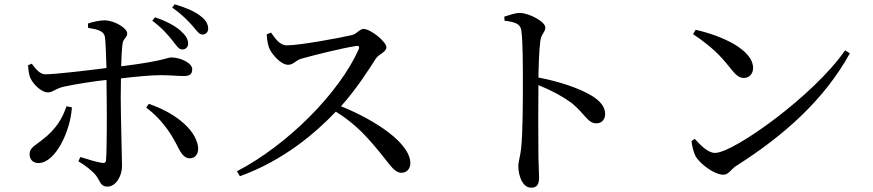

<svg xmlns="http://www.w3.org/2000/svg" viewBox="-20 -827 4040 889"><path d="M778 -640C797 -616 807 -598 824 -598C839 -598 851 -608 851 -625C851 -645 841 -662 817 -684C791 -707 751 -729 698 -747L685 -731C729 -699 757 -666 778 -640ZM870 -709C891 -685 901 -667 918 -667C935 -668 944 -680 944 -695C943 -716 933 -735 907 -754C881 -774 841 -792 789 -807L777 -792C823 -760 848 -733 870 -709ZM796 -161C813 -129 827 -94 859 -94C886 -94 901 -117 897 -149C883 -236 777 -310 669 -346L657 -329C726 -277 768 -215 796 -161ZM288 -335C269 -281 243 -231 175 -179C138 -149 117 -143 117 -112C117 -90 132 -72 158 -72C236 -72 306 -218 313 -330ZM110 -525C111 -506 114 -479 121 -465C137 -431 176 -399 201 -399C225 -399 238 -418 277 -426C328 -437 409 -450 473 -457L474 -377C475 -292 475 -134 471 -86C470 -73 463 -71 451 -73C426 -77 387 -89 352 -100L343 -80C376 -61 408 -35 425 -14C447 17 446 37 478 37C517 37 545 -13 545 -58C545 -89 539 -293 539 -376L540 -464C606 -472 682 -479 722 -479C770 -479 800 -475 832 -475C859 -475 870 -484 870 -507C870 -536 814 -561 774 -561C752 -561 743 -545 541 -520C542 -560 544 -597 547 -621C549 -649 569 -652 569 -672C569 -697 511 -731 467 -733C442 -733 410 -726 387 -718L388 -698C437 -690 461 -683 466 -655C469 -634 471 -574 473 -512C395 -502 237 -483 191 -483C167 -482 147 -505 127 -532Z M1215 -668C1216 -641 1221 -618 1227 -603C1239 -575 1281 -527 1314 -527C1340 -527 1346 -547 1378 -556C1431 -571 1567 -605 1629 -614C1640 -616 1646 -613 1641 -599C1551 -397 1312 -156 1077 -34L1091 -11C1297 -86 1442 -213 1535 -310C1626 -254 1682 -191 1743 -116C1790 -58 1808 -27 1839 -27C1866 -27 1880 -49 1880 -71C1880 -163 1722 -269 1559 -335C1630 -414 1688 -505 1721 -557C1734 -576 1769 -586 1769 -608C1769 -634 1696 -693 1663 -693C1646 -693 1633 -671 1611 -665C1558 -652 1367 -617 1308 -617C1274 -617 1253 -651 1235 -676Z M2315 -750 2316 -731C2365 -725 2390 -717 2394 -685C2401 -636 2401 -523 2401 -442C2401 -370 2401 -215 2393 -141C2389 -101 2380 -81 2380 -58C2380 -12 2400 42 2439 42C2466 42 2476 28 2476 -6C2476 -22 2474 -53 2473 -99C2472 -200 2472 -355 2473 -433C2537 -407 2586 -380 2627 -350C2691 -297 2701 -256 2742 -256C2768 -256 2782 -276 2782 -299C2782 -335 2755 -362 2721 -383C2666 -417 2570 -450 2473 -468C2474 -525 2476 -593 2482 -638C2486 -671 2505 -677 2505 -700C2505 -726 2431 -767 2386 -767C2365 -767 2342 -758 2315 -750Z M3201 -689 3189 -669C3280 -607 3314 -571 3362 -511C3387 -479 3403 -466 3424 -466C3449 -466 3467 -485 3467 -512C3467 -597 3322 -662 3201 -689ZM3893 -594C3750 -386 3377 -119 3291 -119C3258 -119 3225 -153 3197 -184L3182 -174C3183 -154 3192 -120 3202 -101C3223 -68 3286 -18 3330 -18C3354 -18 3366 -45 3389 -59C3611 -200 3796 -365 3915 -580Z"/></svg>

Font: Noto Serif JP Medium
Style: Regular
Weight: 500
Designer: Ryoko NISHIZUKA 西塚涼子 (kana & ideographs); Frank Grießhammer (Latin, Greek & Cyrillic); Wenlong ZHANG 张文龙 (bopomofo); San
Foundry: Adobe
Version: Version 2.001;hotconv 1.1.0;makeotfexe 2.6.0